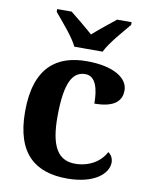

<svg xmlns="http://www.w3.org/2000/svg" viewBox="-87 -829 700 902"><g transform="rotate(10 263.5 -378.0)"><path d="M222 -606H357C378 -651 436 -715 467 -753V-766H398C370 -744 319 -703 289 -676C259 -703 209 -744 181 -766H112V-753C143 -715 201 -651 222 -606ZM295 10C430 10 489 -50 489 -100C489 -118 481 -136 465 -146C442 -100 389 -65 320 -65C236 -65 201 -132 201 -267C201 -438 238 -488 296 -488C346 -488 361 -428 361 -359C465 -359 490 -401 490 -444C490 -503 421 -549 292 -549C154 -549 47 -482 47 -266C47 -61 148 10 295 10Z"/></g></svg>

Font: Noto Serif Test
Style: Bold
Weight: 700
Version: Version 1.000